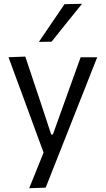

<svg xmlns="http://www.w3.org/2000/svg" viewBox="-20 -798 558 1013"><path d="M134 195Q153 148.5 172 101Q191 53.5 210 7Q192 -41.5 173.8 -91Q155.5 -140.5 138.5 -187.5L105.5 -277.5Q85.5 -331 65 -387Q44.5 -443 25 -496L113.5 -499.5Q135 -435 155.5 -373.5Q176 -312 197.5 -248L250 -88.5H259L316.5 -248.5Q339 -311 361 -372.5Q383 -434 405.5 -496H493Q477 -456 462.2 -418.8Q447.5 -381.5 430 -336.5Q412 -291.5 387.5 -229.5L332.5 -90Q294.5 5.5 268.5 71.8Q242.5 138 221 192ZM185 -577Q219 -627 253 -677Q287 -727 320.5 -776L413 -778Q371.5 -727 331.5 -677.2Q291.5 -627.5 252 -578Z"/></svg>

Font: Heraclito
Style: Regular
Weight: 400
Designer: Kostas Bartsokas (font) & Cristiano Sobral (main changes)
Foundry: Kostas Bartsokas (font) & Cristiano Sobral (main changes)
Version: Version 1.00;July 8, 2020;FontCreator 13.0.0.2655 64-bit